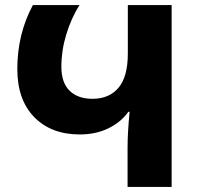

<svg xmlns="http://www.w3.org/2000/svg" viewBox="-20 -734 775 754"><path d="M481 0V-156Q481 -184 483 -219Q485 -254 489 -295H484Q456 -255 406.5 -230.5Q357 -206 293 -206Q181 -206 114.5 -274Q48 -342 48 -463Q48 -600 109 -714H292Q259 -661 240 -598Q221 -535 221 -472Q221 -409 253.5 -377.5Q286 -346 343 -346Q409 -346 445.5 -389.5Q482 -433 482 -524V-714H654V0Z"/></svg>

Font: Noto Sans Georgian ExtraBold
Style: Regular
Weight: 800
Designer: Monotype Design Team, Akaki Razmadze
Foundry: Google LLC
Version: Version 2.005; ttfautohint (v1.8.4.7-5d5b)